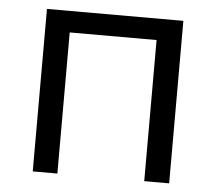

<svg xmlns="http://www.w3.org/2000/svg" viewBox="-44 -583 709 630"><g transform="rotate(5 310.5 -267.5)"><path d="M167 0H85.9V-535.2H535.2V0H453.1V-464.8H167Z"/></g></svg>

Font: Open Sans ACDW
Style: acdw
Weight: 400
Foundry: Ascender Corporation
Version: Version 1.10